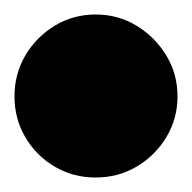

<svg xmlns="http://www.w3.org/2000/svg" viewBox="-82 -1103 265 265"><path d="M-62 -970Q-62 -939 -47 -913.5Q-32 -888 -6.5 -873Q19 -858 50 -858Q81 -858 106.5 -873Q132 -888 147.5 -913.5Q163 -939 163 -970Q163 -1001 147.5 -1026.5Q132 -1052 106.5 -1067.5Q81 -1083 50 -1083Q19 -1083 -6.5 -1067.5Q-32 -1052 -47 -1026.5Q-62 -1001 -62 -970Z"/></svg>

Font: Linefont Black
Style: Regular
Weight: 900
Monospace: yes
Version: Version 3.002;gftools[0.9.33]